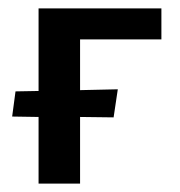

<svg xmlns="http://www.w3.org/2000/svg" viewBox="-20 -438 429 458"><path d="M365 -344H171V-223L261 -225L251 -158L171 -159V0H72V-159L9 -160L17 -220L72 -221V-418H365Z"/></svg>

Font: EauTestInfant Semibold
Style: Italic
Weight: 600
Italic angle: -12°
Designer: Christian Thalmann (Catharsis Fonts)
Version: Version 0.001;PS 000.001;hotconv 1.0.88;makeotf.lib2.5.64775